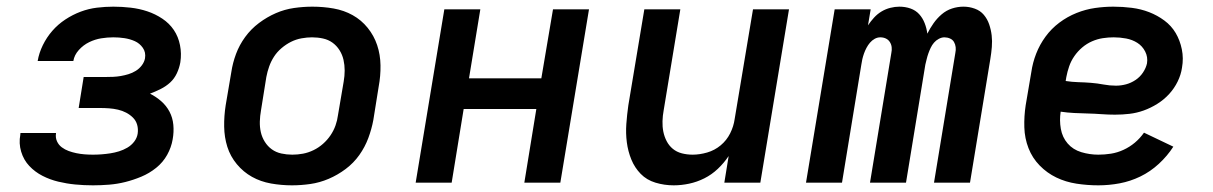

<svg xmlns="http://www.w3.org/2000/svg" viewBox="-20 -548 3640 576"><path d="M259 8Q232 8 206 5.5Q180 3 155 -3Q130 -9 107.5 -20.5Q85 -32 68 -50Q51 -68 43.5 -93Q36 -118 41 -144Q41 -146 41 -147Q41 -148 42 -149H148Q148 -149 148 -148.5Q148 -148 148 -148Q146 -135 151 -124Q156 -113 165.5 -106Q175 -99 186 -95Q197 -91 209 -88.5Q221 -86 233.5 -85Q246 -84 259 -84Q272 -84 285 -85Q298 -86 311 -88Q324 -90 337 -94Q350 -98 362 -105Q374 -112 382.5 -123Q391 -134 393 -147Q395 -161 391.5 -173.5Q388 -186 379 -195Q370 -204 358.5 -210Q347 -216 334 -219Q321 -222 307.5 -223Q294 -224 281 -224H216L231 -317H296Q308 -317 319.5 -317.5Q331 -318 342.5 -320Q354 -322 365.5 -325.5Q377 -329 387.5 -335.5Q398 -342 405.5 -352Q413 -362 415 -373Q418 -391 408.5 -404.5Q399 -418 384.5 -424.5Q370 -431 353.5 -433.5Q337 -436 320 -436Q302 -436 283.5 -433Q265 -430 247.5 -421.5Q230 -413 216.5 -398Q203 -383 200 -365H93Q97 -389 108.5 -412.5Q120 -436 137 -455.5Q154 -475 176 -489.5Q198 -504 222 -513Q246 -522 271 -525Q296 -528 320 -528Q346 -528 372 -525Q398 -522 422 -514Q446 -506 467 -492Q488 -478 501.5 -458Q515 -438 520 -412.5Q525 -387 521 -361Q518 -344 510.5 -328Q503 -312 490.5 -300.5Q478 -289 462 -281Q446 -273 430 -267Q448 -258 463.5 -244.5Q479 -231 488.5 -213Q498 -195 500 -173.5Q502 -152 498 -130Q494 -106 481.5 -83.5Q469 -61 448.5 -44.5Q428 -28 404 -18Q380 -8 356 -2Q332 4 307.5 6Q283 8 259 8Z M856 8Q824 8 793 2.5Q762 -3 736 -17.5Q710 -32 690.5 -55.5Q671 -79 662 -107.5Q653 -136 652.5 -168Q652 -200 657 -232L674 -332Q678 -359 688 -386Q698 -413 715.5 -437Q733 -461 757 -479Q781 -497 807.5 -508.5Q834 -520 862 -524Q890 -528 917 -528Q950 -528 981 -522.5Q1012 -517 1038 -502.5Q1064 -488 1083 -464.5Q1102 -441 1111.5 -412.5Q1121 -384 1121.5 -352Q1122 -320 1116 -288L1100 -188Q1095 -161 1085 -134Q1075 -107 1058 -83Q1041 -59 1017 -41Q993 -23 966 -11.5Q939 0 911 4Q883 8 856 8ZM857 -84Q873 -84 889 -87Q905 -90 920.5 -97.5Q936 -105 949 -116.5Q962 -128 971.5 -142Q981 -156 986.5 -171.5Q992 -187 994 -203L1011 -303Q1014 -320 1014 -336.5Q1014 -353 1010.5 -368.5Q1007 -384 998.5 -397.5Q990 -411 977.5 -420Q965 -429 949 -432.5Q933 -436 916 -436Q901 -436 884.5 -433Q868 -430 853 -422.5Q838 -415 824.5 -403.5Q811 -392 802 -378Q793 -364 787.5 -348.5Q782 -333 779 -317L763 -217Q760 -200 759.5 -183.5Q759 -167 762.5 -151.5Q766 -136 774.5 -122.5Q783 -109 795.5 -100Q808 -91 824 -87.5Q840 -84 857 -84Z M1227 0 1313 -520H1421L1387 -313H1604L1639 -520H1747L1661 0H1553L1589 -221H1371L1335 0Z M2001 8Q1973 8 1946.5 0Q1920 -8 1902 -26.5Q1884 -45 1874 -69.5Q1864 -94 1860.5 -121Q1857 -148 1859 -176Q1861 -204 1865 -232L1913 -520H2021L1971 -217Q1968 -201 1967.5 -184.5Q1967 -168 1970 -153Q1973 -138 1980 -124.5Q1987 -111 1998.5 -101.5Q2010 -92 2025.5 -88Q2041 -84 2058 -84Q2079 -84 2101.5 -90.5Q2124 -97 2142 -112Q2160 -127 2170.5 -148Q2181 -169 2184 -191L2239 -520H2347L2261 0H2153L2166 -80Q2152 -59 2133.5 -41.5Q2115 -24 2093 -13Q2071 -2 2047.5 3Q2024 8 2001 8Z M2398 0 2484 -520H2592L2584 -472Q2592 -484 2602 -495Q2612 -506 2624.5 -513.5Q2637 -521 2651 -524.5Q2665 -528 2678 -528Q2696 -528 2711.5 -522.5Q2727 -517 2737.5 -505.5Q2748 -494 2754 -478.5Q2760 -463 2762 -447Q2770 -463 2780.5 -478Q2791 -493 2805 -505Q2819 -517 2836 -522.5Q2853 -528 2870 -528Q2871 -528 2871 -528Q2871 -528 2871 -528Q2888 -528 2904.5 -522Q2921 -516 2931.5 -503.5Q2942 -491 2947.5 -475Q2953 -459 2955 -442Q2957 -425 2955.5 -407Q2954 -389 2951 -371L2890 0H2782L2846 -389Q2848 -398 2847 -406.5Q2846 -415 2842 -422Q2838 -429 2830 -432.5Q2822 -436 2813 -436Q2805 -436 2796.5 -431.5Q2788 -427 2782 -420Q2776 -413 2772 -404.5Q2768 -396 2765 -387.5Q2762 -379 2760 -370.5Q2758 -362 2756 -354L2698 0H2590L2654 -389Q2656 -398 2655 -406.5Q2654 -415 2649.5 -422Q2645 -429 2637.5 -432.5Q2630 -436 2621 -436Q2612 -436 2604 -431.5Q2596 -427 2590 -420Q2584 -413 2579.5 -404.5Q2575 -396 2572 -387.5Q2569 -379 2567 -370.5Q2565 -362 2564 -354L2506 0Z M3275 8Q3242 8 3209.5 3Q3177 -2 3149 -15.5Q3121 -29 3099 -51.5Q3077 -74 3065.5 -103.5Q3054 -133 3053 -166Q3052 -199 3057 -232L3074 -332Q3078 -360 3088.5 -387Q3099 -414 3116.5 -438Q3134 -462 3158 -480Q3182 -498 3209.5 -509Q3237 -520 3265 -524Q3293 -528 3320 -528Q3348 -528 3375.5 -524.5Q3403 -521 3427.5 -511.5Q3452 -502 3473 -486.5Q3494 -471 3507 -449Q3520 -427 3525.5 -400Q3531 -373 3526 -345Q3523 -324 3513 -303.5Q3503 -283 3487.5 -266Q3472 -249 3452 -236.5Q3432 -224 3411 -216.5Q3390 -209 3368.5 -206.5Q3347 -204 3325 -204Q3305 -204 3284.5 -205.5Q3264 -207 3243.5 -207.5Q3223 -208 3202.5 -209Q3182 -210 3162 -213Q3158 -187 3162.5 -161.5Q3167 -136 3183 -117.5Q3199 -99 3224 -91.5Q3249 -84 3275 -84Q3294 -84 3313 -87Q3332 -90 3350.5 -98.5Q3369 -107 3384.5 -120Q3400 -133 3412 -150L3500 -108Q3482 -80 3456.5 -56.5Q3431 -33 3401 -18.5Q3371 -4 3339 2Q3307 8 3275 8ZM3328 -291Q3343 -291 3358 -295Q3373 -299 3386.5 -308Q3400 -317 3409 -330.5Q3418 -344 3421 -358Q3424 -377 3415.5 -393.5Q3407 -410 3392 -419.5Q3377 -429 3358.5 -432.5Q3340 -436 3321 -436Q3305 -436 3288.5 -433.5Q3272 -431 3256 -424Q3240 -417 3226.5 -405.5Q3213 -394 3203 -379.5Q3193 -365 3187.5 -349Q3182 -333 3179 -317L3177 -305Q3196 -302 3215 -301.5Q3234 -301 3253 -299.5Q3272 -298 3290.5 -294.5Q3309 -291 3328 -291Z"/></svg>

Font: Iosevka SS04 Semibold Extended
Style: Italic
Weight: 600
Width: 7
Italic angle: -9°
Monospace: yes
Designer: Belleve Invis
Foundry: Belleve Invis
Version: Version 19.0.0; ttfautohint (v1.8.4)